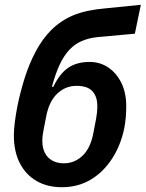

<svg xmlns="http://www.w3.org/2000/svg" viewBox="-20 -771 609 803"><path d="M239 12Q178 12 133 -14Q88 -40 63 -88.5Q38 -137 38 -205Q38 -229 42 -260.5Q46 -292 53 -328Q64 -383 82.5 -442.5Q101 -502 129 -555Q157 -608 194 -645Q234 -685 286.5 -707Q339 -729 420 -736L569 -751L544 -630L389 -616Q351 -612 322 -599.5Q293 -587 270 -562.5Q247 -538 229.5 -500.5Q212 -463 197 -408H203Q230 -464 266 -488Q302 -512 355 -512Q398 -512 432.5 -489Q467 -466 487.5 -424.5Q508 -383 508 -326Q508 -302 506 -280Q504 -258 500 -236Q485 -163 448.5 -107Q412 -51 359 -19.5Q306 12 239 12ZM247 -88Q292 -88 325.5 -120Q359 -152 371 -217L382 -275Q384 -286 385.5 -299Q387 -312 387 -328Q387 -367 366.5 -389.5Q346 -412 300 -412Q254 -412 219.5 -379.5Q185 -347 173 -283L163 -232Q160 -218 158.5 -205.5Q157 -193 157 -182Q157 -153 167.5 -132Q178 -111 198.5 -99.5Q219 -88 247 -88Z"/></svg>

Font: IBM Plex Sans SemiBold
Style: Italic
Weight: 600
Italic angle: -11.31°
Designer: Mike Abbink, Paul van der Laan, Pieter van Rosmalen
Foundry: Bold Monday
Version: Version 3.201